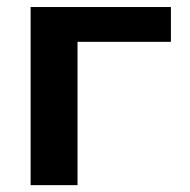

<svg xmlns="http://www.w3.org/2000/svg" viewBox="-20 -540 553 560"><path d="M69.3 0V-519.5H478.5V-418H206.1V0Z"/></svg>

Font: GenEi M Gothic v2 Bold
Style: Regular
Weight: 700
Version: Version 2.0